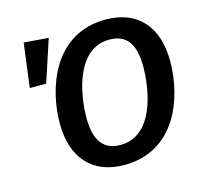

<svg xmlns="http://www.w3.org/2000/svg" viewBox="-104 -821 1006 952"><g transform="rotate(-15 399.0 -345.5)"><path d="M516 -706C250 -706 164 -447 164 -266C164 -86 261 15 421 15C687 15 773 -240 773 -424C773 -605 677 -706 516 -706ZM95 -701 66 -475H150L221 -691ZM508 -605C591 -605 637 -556 637 -434C637 -308 597 -86 428 -86C348 -86 299 -134 299 -258C299 -384 341 -605 508 -605Z"/></g></svg>

Font: Fira Sans Medium
Style: Italic
Weight: 500
Italic angle: -8°
Designer: bBox Type GmbH & Carrois Corporate GbR & Edenspiekermann AG
Foundry: bBox Type GmbH & Carrois Corporate GbR & Edenspiekermann AG
Version: Version 4.301;PS 004.301;hotconv 1.0.88;makeotf.lib2.5.64775